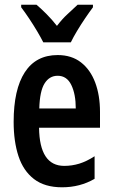

<svg xmlns="http://www.w3.org/2000/svg" viewBox="-20 -879 479 816"><path d="M225 -645Q284 -645 324 -614Q364 -583 384.5 -528.5Q405 -474 405 -403V-336H146Q148 -174 253 -174Q286 -174 317 -183.5Q348 -193 382 -215V-119Q351 -101 316.5 -92Q282 -83 244 -83Q170 -83 124.5 -118Q79 -153 58.5 -215.5Q38 -278 38 -361Q38 -499 85.5 -572Q133 -645 225 -645ZM225 -557Q190 -557 169.5 -524.5Q149 -492 147 -418H302Q302 -479 283 -518Q264 -557 225 -557ZM164 -699Q154 -719 138 -746Q122 -773 104 -800Q86 -827 70 -848V-859H135Q153 -844 177 -820Q201 -796 222 -769Q245 -799 266.5 -818.5Q288 -838 310 -859H375V-848Q360 -828 342 -801.5Q324 -775 307.5 -747.5Q291 -720 281 -699Z"/></svg>

Font: Noto Sans Kannada UI ExtraCondensed SemiBold
Style: Regular
Weight: 600
Width: 2
Designer: Jelle Bosma - Monotype Design Team
Foundry: Monotype Imaging Inc.
Version: Version 2.005; ttfautohint (v1.8.4.7-5d5b)